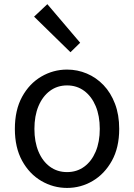

<svg xmlns="http://www.w3.org/2000/svg" viewBox="-20 -892 646 925"><path d="M303.1 13.4Q236.6 13.4 179 -20.3Q121.4 -54 86.5 -117.6Q51.6 -181.2 51.6 -271Q51.6 -361.9 86.5 -425.7Q121.4 -489.4 179 -523.1Q236.6 -556.8 303.1 -556.8Q352.9 -556.8 398.3 -537.7Q443.7 -518.6 478.8 -481.9Q513.8 -445.3 534 -392.1Q554.3 -338.9 554.3 -271Q554.3 -181.2 519.1 -117.6Q483.8 -54 426.7 -20.3Q369.7 13.4 303.1 13.4ZM303.1 -62.9Q350.2 -62.9 385.7 -88.9Q421.2 -114.9 441 -161.8Q460.7 -208.7 460.7 -271Q460.7 -333.8 441 -380.8Q421.2 -427.8 385.7 -454.2Q350.2 -480.5 303.1 -480.5Q256.1 -480.5 220.6 -454.2Q185.1 -427.8 165.4 -380.8Q145.8 -333.8 145.8 -271Q145.8 -208.7 165.4 -161.8Q185.1 -114.9 220.6 -88.9Q256.1 -62.9 303.1 -62.9ZM319.5 -640.4 144.2 -811.8 208.1 -871.9 366.2 -686.1Z"/></svg>

Font: Shanggu Sans SC VF
Style: Regular
Weight: 250
Designer: GuiWonder
Version: Version 1.021